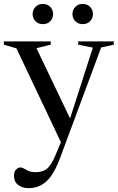

<svg xmlns="http://www.w3.org/2000/svg" viewBox="-24 -722 600 974"><path d="M121 232.5Q89 232.5 68 216.2Q47 200 47 169.5Q47 148 57.8 137.8Q68.5 127.5 79.5 127.5Q90 127.5 108.8 139.5Q127.5 151.5 157 151.5Q190.5 151.5 212.8 135Q235 118.5 258 64L285 -0.5L59.5 -476.5L-4.5 -495.5V-512H233.5V-495.5L161 -477.5L331.5 -121L447 -480.5L372.5 -495.5V-512H553.5V-495.5L489 -481L281.5 77.5Q248.5 166 210.2 199.2Q172 232.5 121 232.5ZM193.5 -599.5Q170 -599.5 155.8 -614.8Q141.5 -630 141.5 -650.5Q141.5 -671.5 155.8 -686.8Q170 -702 193.5 -702Q217 -702 231.2 -686.8Q245.5 -671.5 245.5 -650.5Q245.5 -630 231.2 -614.8Q217 -599.5 193.5 -599.5ZM395.5 -599.5Q372 -599.5 357.8 -614.8Q343.5 -630 343.5 -650.5Q343.5 -671.5 357.8 -686.8Q372 -702 395.5 -702Q419 -702 433.2 -686.8Q447.5 -671.5 447.5 -650.5Q447.5 -630 433.2 -614.8Q419 -599.5 395.5 -599.5Z"/></svg>

Font: Newsreader Display
Style: Regular
Weight: 400
Designer: Hugues Gentile
Foundry: Production Type
Version: Version 1.001